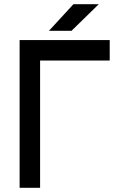

<svg xmlns="http://www.w3.org/2000/svg" viewBox="-20 -890 549 910"><path d="M73 0H170V-603H500V-700H73ZM212 -744H319L448 -870H328Z"/></svg>

Font: Unageo
Style: Medium
Weight: 500
Designer: Richard Sepsi
Foundry: Richard Sepsi
Version: Version 2.000